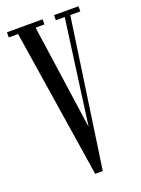

<svg xmlns="http://www.w3.org/2000/svg" viewBox="-135 -762 607 825"><g transform="rotate(-20 168.0 -349.5)"><path d="M153.3 1 47.4 -676.8H4.9V-700.2H168V-676.8H127.4L195.8 -198.2L260.7 -676.8H220.2V-700.2H332V-676.8H286.1L188 1Z"/></g></svg>

Font: Imbue
Style: Regular
Weight: 400
Designer: Tyler Finck
Foundry: Etcetera Type Company
Version: Version 0.910